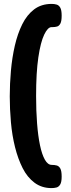

<svg xmlns="http://www.w3.org/2000/svg" viewBox="-20 -793 365 984"><path d="M244 171Q194 171 157 143.5Q120 116 96 68.5Q72 21 57 -39Q42 -99 36 -166.5Q30 -234 30 -299Q30 -363 36 -430.5Q42 -498 56 -559Q70 -620 94 -668.5Q118 -717 155 -745Q192 -773 245 -773Q259 -773 270.5 -769.5Q282 -766 289 -753.5Q296 -741 296 -713Q296 -685 289.5 -672.5Q283 -660 272.5 -657Q262 -654 249 -654H244Q225 -654 206.5 -615.5Q188 -577 176.5 -499Q165 -421 165 -301Q165 -225 170 -160.5Q175 -96 185 -48.5Q195 -1 210 25.5Q225 52 245 52Q259 52 270.5 55Q282 58 289 70.5Q296 83 296 112Q296 140 288.5 152.5Q281 165 269 168Q257 171 244 171Z"/></svg>

Font: Fredoka SemiCondensed SemiBold
Style: Regular
Weight: 600
Width: 4
Designer: Ben Nathan
Foundry: Milena B. Brandão, Ben Nathan
Version: Version 2.001